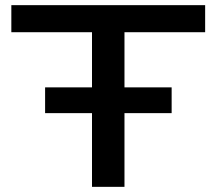

<svg xmlns="http://www.w3.org/2000/svg" viewBox="-20 -725 840 745"><path d="M337 0V-600H24V-705H776V-600H463V0ZM155 -286V-386H646V-286Z"/></svg>

Font: Nunito Sans 7pt Expanded SemiBold
Style: Regular
Weight: 600
Width: 7
Designer: Vernon Adams
Foundry: Vernon Adams
Version: Version 3.101;gftools[0.9.27]